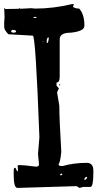

<svg xmlns="http://www.w3.org/2000/svg" viewBox="-40 -922 492 942"><path d="M59.6 -879.9V-878.9Q83 -879.9 112.3 -881.8L132.8 -879.9Q221.7 -879.9 315.4 -902.3L322.3 -900.4V-898.4L317.4 -888.7Q329.1 -879.9 348.6 -879.9Q374 -851.6 374 -797.9V-794.9Q374 -768.6 307.6 -761.7Q252.9 -761.7 252.9 -729.5V-546.9Q252.9 -517.6 239.3 -517.6L237.3 -515.6V-502L249 -488.3L240.2 -469.7V-467.8L251 -403.3Q251 -338.9 260.7 -177.7Q255.9 -125 247.1 -116.2Q247.1 -107.4 262.7 -107.4H267.6Q321.3 -123 385.7 -123Q418 -123 418 -85V-73.2Q418 -4.9 403.3 -4.9H369.1L349.6 0L335.9 -8.8L45.9 0Q27.3 0 27.3 -61.5V-88.9Q28.3 -98.6 32.2 -98.6H34.2Q37.1 -98.6 43.9 -82H47.9V-97.7L45.9 -109.4L52.7 -112.3Q76.2 -112.3 134.8 -104.5H139.6Q149.4 -104.5 151.4 -114.3L146.5 -167L153.3 -249Q134.8 -747.1 121.1 -747.1L1 -753.9Q-19.5 -775.4 -19.5 -789.1V-811.5L-17.6 -838.9Q-17.6 -852.5 -19.5 -883.8L-13.7 -877.9H-6.8Q12.7 -877.9 52.7 -878.9V-879.9L54.7 -881.8ZM14.6 -770.5V-767.6Q15.6 -761.7 28.3 -761.7Q37.1 -761.7 39.1 -767.6V-768.6Q36.1 -775.4 23.4 -775.4H20.5ZM189.5 -722.7V-710.9H191.4Q196.3 -710.9 199.2 -731.4V-738.3H196.3Q189.5 -735.4 189.5 -722.7ZM374 -41V-39.1H377Q383.8 -43 387.7 -49.8V-50.8L383.8 -54.7H382.8Q374 -49.8 374 -41ZM124 -838.9V-836.9L127.9 -834H136.7L139.6 -836.9V-838.9ZM253.9 -64.5V-63.5L259.8 -61.5L266.6 -66.4L262.7 -70.3H259.8ZM252.9 -508.8 255.9 -505.9 252.9 -502 249 -505.9ZM168.9 -715.8V-713.9L173.8 -719.7H171.9Z"/></svg>

Font: Love Ya Like A Sister
Style: Regular
Weight: 400
Designer: Kimberly Geswein
Foundry: Kimberly Geswein
Version: Version 1.002 2007